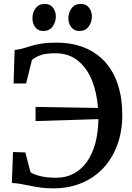

<svg xmlns="http://www.w3.org/2000/svg" viewBox="-20 -974 692 1004"><path d="M258 11Q223.5 11 193.8 7Q164 3 137.8 -2.5Q111.5 -8 87.5 -12.2Q63.5 -16.5 42 -17L48 -179L112.5 -177L139.5 -74Q151 -63.5 187.2 -54Q223.5 -44.5 274.5 -44.5Q323.5 -44.5 363.5 -65.2Q403.5 -86 432.8 -125.8Q462 -165.5 477.8 -222.5Q493.5 -279.5 494.5 -351L166 -341V-415L492.5 -409.5Q486.5 -490.5 460.2 -555Q434 -619.5 386.5 -657.5Q339 -695.5 269 -695.5Q218 -695.5 191.2 -685.2Q164.5 -675 147 -660.5L116.5 -537.5H51L56.5 -713Q78 -714.5 97.8 -720.2Q117.5 -726 140.8 -733.2Q164 -740.5 196 -745.8Q228 -751 273.5 -751Q358 -751 422.5 -724.5Q487 -698 530.8 -648.8Q574.5 -599.5 597 -529.8Q619.5 -460 619.5 -373.5Q619.5 -288 593.8 -217.2Q568 -146.5 520.5 -95.5Q473 -44.5 406.5 -16.8Q340 11 258 11ZM206 -812Q179.5 -812 164.5 -831.5Q149.5 -851 149.5 -877.5Q149.5 -907.5 166 -930.5Q182.5 -953.5 214 -953.5H215Q242 -953.5 257 -934Q272 -914.5 272 -888Q272 -858.5 255.2 -835.2Q238.5 -812 207 -812ZM394.5 -812Q368 -812 352.8 -831.5Q337.5 -851 337.5 -877.5Q337.5 -907.5 354.2 -930.5Q371 -953.5 402.5 -953.5H403.5Q430.5 -953.5 445.5 -934Q460.5 -914.5 460.5 -888Q460.5 -858.5 443.8 -835.2Q427 -812 395.5 -812Z"/></svg>

Font: Merriweather 20pt Medium
Style: Regular
Weight: 500
Version: Version 2.100